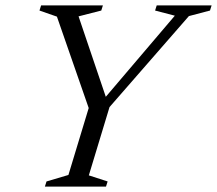

<svg xmlns="http://www.w3.org/2000/svg" viewBox="-20 -690 802 710"><path d="M626.5 -632 553.5 -651 559.5 -670H762.5L756.5 -651L678.5 -630.5L385 -294L308.5 -41.5L378 -19L372 0H146L152 -19L233 -43L308 -290.5L190.5 -628.5L126 -651L132 -670H360.5L354.5 -651L270.5 -629.5L378 -312L355 -313Z"/></svg>

Font: Newsreader Text
Style: Italic
Weight: 400
Italic angle: -17°
Designer: Hugues Gentile
Foundry: Production Type
Version: Version 1.001